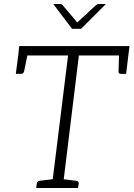

<svg xmlns="http://www.w3.org/2000/svg" viewBox="-20 -939 667 959"><path d="M238 0 320 -662H71L76 -709H627L621 -662H374L293 0ZM161 0 164 -23Q165 -29 168.5 -32Q172 -35 177 -36L254 -45L255 0ZM276 0 287 -45 362 -36Q368 -35 370.5 -32Q373 -29 373 -23L370 0ZM575 -678 621 -662 610 -570H584Q578 -570 575 -573Q572 -576 572 -581ZM120 -678 100 -581Q98 -576 94 -573Q90 -570 85 -570H59L71 -662ZM509 -919 385 -795H340L246 -919H280Q288 -919 293 -913L366 -827L459 -913Q461 -915 465 -917Q469 -919 474 -919Z"/></svg>

Font: Aleo Light
Style: Italic
Weight: 300
Italic angle: -7°
Designer: Alessio Laiso
Foundry: Alessio Laiso
Version: Version 2.001;gftools[0.9.29]